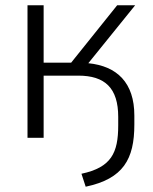

<svg xmlns="http://www.w3.org/2000/svg" viewBox="-20 -521 578 726"><path d="M288 136 304 185C446 155 488 81 488 -50V-84C488 -208 423 -271 314 -282L491 -501H423L249 -284H145V-501H84V0H145V-235H276C377 -235 427 -188 427 -79V-47C427 57 401 112 288 136Z"/></svg>

Font: Poppy and Pepper Light
Style: Regular
Weight: 300
Designer: Thy Ha
Foundry: Thy Ha
Version: Version 0.001;Glyphs 3.2 (3227)